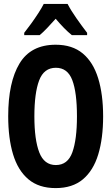

<svg xmlns="http://www.w3.org/2000/svg" viewBox="-20 -954 570 983"><path d="M265 9Q179 9 125.5 -36Q72 -81 47 -163.5Q22 -246 22 -359Q22 -533 80 -629Q138 -725 265 -725Q350 -725 403.5 -680.5Q457 -636 482.5 -553.5Q508 -471 508 -358Q508 -246 483 -163.5Q458 -81 404.5 -36Q351 9 265 9ZM266 -109Q327 -109 350.5 -174.5Q374 -240 374 -358Q374 -481 350 -544Q326 -607 266 -607Q205 -607 180.5 -542.5Q156 -478 156 -358Q156 -239 181 -174Q206 -109 266 -109ZM104 -786Q120 -806 139.5 -833Q159 -860 176.5 -887Q194 -914 204 -934H326Q343 -901 371 -861Q399 -821 426 -786V-774H348Q328 -790 307.5 -811Q287 -832 265 -858Q242 -832 221 -810Q200 -788 183 -774H104Z"/></svg>

Font: Noto Sans Mono Condensed
Style: Bold
Weight: 700
Width: 3
Designer: Monotype Design Team
Foundry: Monotype Imaging Inc.
Version: Version 2.014